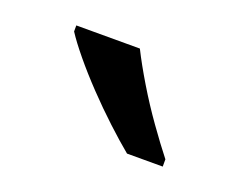

<svg xmlns="http://www.w3.org/2000/svg" viewBox="-45 -835 370 298"><g transform="rotate(20 140.5 -686.0)"><path d="M145 -766Q156 -744 172.5 -716.5Q189 -689 207.5 -663Q226 -637 241 -618V-606H182Q165 -620 144 -639.5Q123 -659 102.5 -680.5Q82 -702 65.5 -722Q49 -742 40 -756V-766Z"/></g></svg>

Font: oriya25
Style: Book
Weight: 400
Designer: Jelle Bosma - Monotype Design Team
Foundry: Monotype Imaging Inc.
Version: Version 2.003